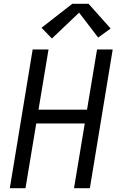

<svg xmlns="http://www.w3.org/2000/svg" viewBox="-20 -997 640 1017"><path d="M32 0 153 -735H237L184 -416H441L494 -735H577L456 0H372L429 -343H172L115 0ZM255 -793 200 -850 363 -977H449L566 -846L500 -798L399 -930Z"/></svg>

Font: Iosevka SS04 Extended
Style: Italic
Weight: 400
Width: 7
Italic angle: -9°
Monospace: yes
Designer: Belleve Invis
Foundry: Belleve Invis
Version: Version 19.0.0; ttfautohint (v1.8.4)